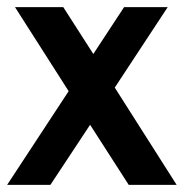

<svg xmlns="http://www.w3.org/2000/svg" viewBox="-34 -517 514 537"><path d="M143 -497H8L158 -262L-14 0H107L218 -168L326 0H460L287 -272L435 -497H313L227 -366Z"/></svg>

Font: Rosario
Style: Bold
Weight: 700
Designer: Hector Gatti
Foundry: Omnibus Type
Version: Version 1.100